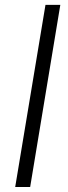

<svg xmlns="http://www.w3.org/2000/svg" viewBox="-20 -751 272 771"><path d="M222.2 -731.4 101.1 0H41L162.6 -731.4Z"/></svg>

Font: Inter 17pt Light
Style: Italic
Weight: 300
Italic angle: -9.3988°
Version: Version 4.001;git-66647c0bb